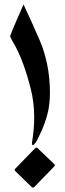

<svg xmlns="http://www.w3.org/2000/svg" viewBox="-20 -845 293 865"><path d="M160 -661Q180 -614 192.5 -554.5Q205 -495 205 -427Q205 -369 191.5 -322.5Q178 -276 159 -238Q154 -227 147.5 -214Q141 -201 132 -193Q130 -191 127 -191Q125 -191 125 -194Q124 -197 124 -199Q124 -201 124 -202Q129 -231 131.5 -259.5Q134 -288 134 -316Q134 -351 130 -383.5Q126 -416 118 -447Q102 -510 82 -563.5Q62 -617 35 -662Q26 -676 26 -683V-684Q40 -720 55.5 -755Q71 -790 86 -825Q105 -785 123.5 -743.5Q142 -702 160 -661ZM49 -85 138 -177Q141 -180 145 -180Q147 -180 150 -177L223 -107Q227 -103 227 -101Q227 -98 224 -95L135 -3Q132 0 128 0Q125 0 123 -2L50 -73Q46 -77 46 -79Q46 -82 49 -85Z"/></svg>

Font: Aref Ruqaa Ink
Style: Bold
Weight: 700
Designer: Abdullah Aref
Version: Version 1.005